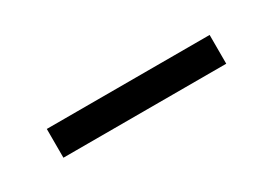

<svg xmlns="http://www.w3.org/2000/svg" viewBox="-14 -390 411 289"><g transform="rotate(-30 191.5 -245.0)"><path d="M50 -270H333V-220H50Z"/></g></svg>

Font: Karma Variable Light
Style: Regular
Weight: 300
Designer: Joana Correia
Foundry: Indian Type Foundry
Version: Version 3.000